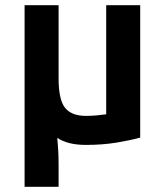

<svg xmlns="http://www.w3.org/2000/svg" viewBox="-20 -544 630 734"><path d="M74 170V-524H204V-245Q204 -162 229 -131.5Q254 -101 308 -101Q330 -101 351.5 -103Q373 -105 386 -107V-524H516V-18Q480 -8 426.5 1Q373 10 308 10Q239 10 199 -17Q201 6 202.5 29Q204 52 204 87V170Z"/></svg>

Font: Ubuntu Sans
Style: Bold
Weight: 700
Designer: Dalton Maag Ltd
Foundry: Dalton Maag Ltd
Version: Version 1.006; ttfautohint (v1.8.4.7-5d5b)